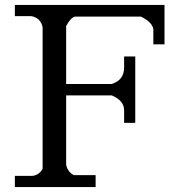

<svg xmlns="http://www.w3.org/2000/svg" viewBox="-20 -755 750 775"><path d="M247 -416V-650Q266 -685 283 -688H549Q595 -665 599 -637V-576H644V-735H40V-690H105Q124 -687 137 -675Q149 -662 152 -645V-74Q139 -49 111 -45H40V0H366V-48H278Q252 -62 247 -91V-370H431Q481 -349 481 -310V-259H526V-527H481V-482Q481 -432 431 -416Z"/></svg>

Font: Sawarabi Mincho
Style: Regular
Weight: 400
Version: Version 1.082; ttfautohint (v1.8.4.7-5d5b)